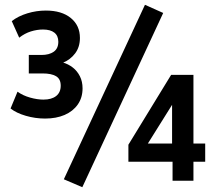

<svg xmlns="http://www.w3.org/2000/svg" viewBox="-20 -753 898 800"><path d="M168 -259Q127 -259 87.5 -270.5Q48 -282 24 -301L53 -371Q75 -355 105 -346.5Q135 -338 161 -338Q195 -338 214 -353Q233 -368 233 -396Q233 -424 213.5 -435.5Q194 -447 158 -447H100V-524H153Q185 -524 204 -537.5Q223 -551 223 -579Q223 -604 206.5 -617Q190 -630 159 -630Q134 -630 108.5 -622Q83 -614 60 -596L29 -665Q56 -686 94 -697.5Q132 -709 171 -709Q237 -709 275 -678Q313 -647 313 -595Q313 -557 293 -530.5Q273 -504 241 -491V-493Q265 -486 283.5 -471.5Q302 -457 313 -435Q324 -413 324 -385Q324 -346 304 -317.5Q284 -289 249 -274Q214 -259 168 -259ZM323 27 246 -6 584 -733 660 -699ZM699 0V-79H515V-150L693 -441H786V-155H835V-79H786V0ZM697 -155V-345H715L583 -134L580 -155Z"/></svg>

Font: Nunito Sans 10pt Condensed
Style: Bold
Weight: 700
Width: 3
Designer: Vernon Adams
Foundry: Vernon Adams
Version: Version 3.101;gftools[0.9.27]